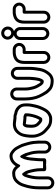

<svg xmlns="http://www.w3.org/2000/svg" viewBox="1127 -1934 933 3227"><g transform="rotate(-90 1593.5 -320.5)"><path d="M677 -124C677 -131 677 -139 676 -147L674 -177C672 -204 668 -232 662 -257L656 -281C653 -295 640 -340 632 -361C621 -388 609 -407 598 -428C598 -428 578 -471 554 -429C519 -368 509 -294 504 -209C500 -156 497 -145 497 -102V-64C482 -63 464 -63 438 -63C413 -63 393 -63 380 -64V-100C380 -180 362 -252 346 -314C337 -350 319 -376 299 -403C293 -411 277 -422 261 -406C247 -392 236 -374 230 -352C209 -289 192 -217 192 -131V17C192 49 166 76 134 76C102 76 75 49 75 17V-131C75 -221 91 -303 113 -370L118 -385C132 -430 151 -460 180 -489C208 -517 236 -532 294 -532C341 -534 372 -501 400 -463C400 -463 424 -425 443 -468C462 -512 488 -542 526 -563C557 -579 603 -582 624 -566C639 -555 656 -543 664 -535C686 -513 705 -480 722 -445C736 -416 747 -393 757 -354C771 -304 782 -268 788 -217L790 -187C791 -167 794 -141 794 -121C793 -112 793 -104 793 -97V-33C793 -2 766 25 735 25C704 25 676 -2 676 -33V-97C676 -106 677 -115 677 -124ZM279 -343C286 -331 292 -318 298 -301C314 -241 330 -173 330 -100V-42C330 5 406 -13 438 -13C470 -13 547 5 547 -42V-102C547 -142 550 -148 554 -205C557 -265 564 -317 578 -360C589 -338 598 -298 608 -268L614 -245C619 -224 622 -198 624 -173L626 -143C627 -135 627 -131 627 -125C626 -117 626 -106 626 -97V-33C626 26 676 75 735 75C794 75 843 26 843 -33V-97C843 -103 844 -112 844 -120C844 -143 843 -168 840 -191L838 -221C832 -279 818 -318 805 -366C795 -405 784 -436 766 -468C749 -502 728 -541 699 -570C685 -584 667 -595 654 -605C609 -639 543 -628 502 -607C465 -586 437 -559 415 -523C388 -553 351 -583 294 -582C227 -582 180 -561 144 -525C110 -491 86 -452 70 -401L66 -387C62 -377 57 -360 52 -341C36 -279 25 -210 25 -131V17C25 77 74 126 134 126C194 126 242 77 242 17V-131C242 -215 260 -280 279 -343Z M1094 -395C1054 -362 1063 -296 1060 -266V-263C1060 -226 1065 -189 1083 -161C1089 -152 1095 -139 1107 -129C1123 -116 1142 -89 1176 -78C1179 -77 1182 -77 1184 -77H1208C1218 -80 1225 -85 1228 -89C1255 -129 1275 -179 1287 -232C1293 -263 1302 -290 1302 -330V-356C1302 -380 1275 -381 1259 -390C1255 -392 1251 -393 1247 -393H1221C1201 -393 1175 -399 1148 -401C1136 -402 1130 -404 1121 -404H1120C1109 -404 1101 -400 1094 -395ZM1252 -338V-330C1252 -297 1246 -274 1239 -242C1229 -200 1213 -160 1193 -127H1189C1174 -133 1161 -150 1139 -168C1135 -171 1132 -175 1125 -187C1116 -202 1110 -226 1110 -262C1113 -297 1114 -340 1122 -353C1128 -352 1136 -352 1144 -351C1166 -349 1193 -343 1221 -343H1241C1243 -342 1248 -340 1252 -338ZM1115 -521C1136 -521 1141 -519 1159 -517C1176 -516 1197 -513 1210 -511C1215 -510 1216 -510 1221 -510H1251C1262 -510 1273 -507 1283 -501C1287 -499 1292 -497 1296 -497C1310 -497 1326 -491 1340 -484C1381 -465 1416 -428 1418 -374C1419 -366 1419 -359 1419 -350V-326C1419 -284 1409 -247 1401 -208C1390 -151 1365 -95 1340 -48C1319 -9 1289 19 1246 34C1234 38 1219 41 1199 40C1124 40 1090 15 1051 -24L1049 -25L1033 -39C994 -71 966 -118 951 -177C935 -235 945 -334 959 -389C969 -430 991 -461 1019 -485C1044 -507 1071 -518 1115 -521ZM1114 -571H1112C1059 -567 1020 -553 986 -523C952 -493 924 -452 911 -401C895 -340 883 -237 903 -165C920 -98 952 -42 1001 -1L1016 12C1058 54 1110 90 1199 90C1222 91 1243 89 1262 82C1317 63 1357 25 1384 -24C1410 -73 1439 -133 1451 -198C1458 -234 1469 -276 1469 -326V-350C1469 -360 1469 -368 1468 -378C1464 -454 1415 -505 1362 -530C1347 -537 1329 -545 1303 -547C1288 -555 1269 -560 1251 -560H1222C1204 -564 1183 -566 1163 -567C1150 -568 1138 -571 1114 -571Z M1569 -507C1569 -538 1596 -565 1628 -565C1660 -565 1686 -538 1686 -507V-366C1686 -307 1697 -253 1711 -208C1724 -163 1750 -127 1768 -96C1774 -85 1781 -81 1792 -69C1798 -62 1808 -56 1820 -54L1830 -52H1835H1842C1849 -52 1856 -55 1860 -59C1893 -92 1900 -142 1907 -185C1911 -205 1916 -268 1916 -290V-496C1916 -527 1944 -555 1975 -555C2006 -555 2033 -527 2033 -496V-287C2033 -235 2023 -165 2014 -120C2004 -70 1987 -33 1962 0L1961 1C1937 38 1897 69 1839 65H1837C1816 65 1796 59 1773 55C1745 46 1732 35 1710 14C1688 -9 1677 -18 1666 -40C1657 -56 1646 -74 1639 -85L1612 -138C1584 -198 1569 -279 1569 -366ZM1519 -507V-366C1519 -273 1535 -185 1568 -116L1595 -62C1603 -47 1614 -29 1622 -16C1637 14 1655 29 1674 49C1697 74 1724 92 1760 103C1761 103 1762 104 1763 104C1783 108 1805 115 1836 115C1915 120 1971 76 2002 29C2030 -9 2053 -53 2064 -110C2073 -158 2083 -229 2083 -287V-496C2083 -555 2034 -605 1975 -605C1916 -605 1866 -555 1866 -496V-290C1866 -275 1859 -205 1857 -193C1851 -154 1845 -123 1831 -103C1823 -105 1816 -116 1811 -121C1791 -156 1770 -186 1759 -222C1746 -263 1736 -313 1736 -366V-507C1736 -566 1687 -615 1628 -615C1569 -615 1519 -566 1519 -507Z M2300 -50C2300 -18 2274 9 2242 9C2210 9 2183 -18 2183 -50V-376C2183 -389 2184 -401 2185 -409L2190 -433C2199 -480 2232 -508 2283 -518C2296 -520 2307 -523 2315 -523H2377C2408 -523 2436 -495 2436 -464C2436 -433 2408 -406 2377 -406H2325C2310 -406 2300 -392 2300 -381ZM2350 -50V-356H2377C2436 -356 2486 -405 2486 -464C2486 -523 2436 -573 2377 -573H2315C2302 -573 2289 -571 2273 -567C2207 -554 2154 -513 2140 -443L2135 -418C2133 -406 2133 -392 2133 -376V-50C2133 10 2182 59 2242 59C2302 59 2350 10 2350 -50Z M2585 -450C2585 -481 2612 -508 2644 -508C2676 -508 2702 -481 2702 -450V-67C2702 -36 2675 -8 2644 -8C2613 -8 2585 -36 2585 -67ZM2535 -450V-67C2535 -8 2584 42 2644 42C2704 42 2752 -8 2752 -67V-450C2752 -509 2703 -558 2644 -558C2585 -558 2535 -509 2535 -450ZM2591 -659C2591 -691 2617 -717 2650 -717C2683 -717 2711 -689 2711 -656C2711 -623 2686 -598 2653 -598C2620 -598 2591 -627 2591 -659ZM2541 -659C2541 -598 2592 -548 2653 -548C2713 -548 2761 -596 2761 -656C2761 -717 2711 -767 2650 -767C2590 -767 2541 -719 2541 -659Z M2977 -50C2977 -18 2951 9 2919 9C2887 9 2860 -18 2860 -50V-376C2860 -389 2861 -401 2862 -409L2867 -433C2876 -480 2909 -508 2960 -518C2973 -520 2984 -523 2992 -523H3054C3085 -523 3113 -495 3113 -464C3113 -433 3085 -406 3054 -406H3002C2987 -406 2977 -392 2977 -381ZM3027 -50V-356H3054C3113 -356 3163 -405 3163 -464C3163 -523 3113 -573 3054 -573H2992C2979 -573 2966 -571 2950 -567C2884 -554 2831 -513 2817 -443L2812 -418C2810 -406 2810 -392 2810 -376V-50C2810 10 2859 59 2919 59C2979 59 3027 10 3027 -50Z"/></g></svg>

Font: Blanket
Style: BlkOutline
Weight: 900
Foundry: Cannot Into Space Fonts
Version: Version 0.9